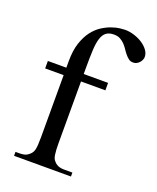

<svg xmlns="http://www.w3.org/2000/svg" viewBox="-131 -774 698 853"><g transform="rotate(20 217.5 -347.5)"><path d="M435.1 -610.8Q435.1 -604.5 432.1 -597.4Q429.2 -590.3 423.8 -584.2Q418.5 -578.1 411.1 -574.2Q403.8 -570.3 395.5 -570.3Q382.8 -569.8 373.8 -576.4Q364.7 -583 356.7 -592.8Q348.6 -602.5 341.1 -614Q333.5 -625.5 324.2 -635.3Q314.9 -645 302.7 -651.6Q290.5 -658.2 273.4 -658.2Q250 -658.2 236.6 -647.9Q223.1 -637.7 216.3 -616Q209.5 -594.2 207.8 -560.5Q206.1 -526.9 206.1 -479.5V-447.3H321.3V-412.1H206.1V-118.7Q206.1 -87.4 209 -67.4Q211.9 -47.4 220.2 -39.6Q236.3 -18.6 268.6 -18.6H308.6V0H39.6V-18.6H59.6Q71.3 -18.6 82 -21.2Q92.8 -23.9 104 -33.7Q109.9 -39.1 113.8 -44.9Q117.7 -50.8 119.9 -60.1Q122.1 -69.3 123 -83.3Q124 -97.2 124 -118.7V-412.1H36.6V-447.3H124V-477.5Q124 -528.3 135.7 -564Q147.5 -599.6 165.8 -623.8Q184.1 -647.9 206.3 -662.1Q228.5 -676.3 249.5 -683.6Q270.5 -690.9 287.4 -692.9Q304.2 -694.8 312 -694.8Q333.5 -694.8 355.2 -688Q377 -681.2 394.8 -669.7Q412.6 -658.2 423.8 -643.1Q435.1 -627.9 435.1 -610.8Z"/></g></svg>

Font: Goda
Style: Regular
Weight: 400
Version: 1.0.5